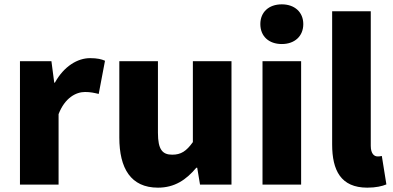

<svg xmlns="http://www.w3.org/2000/svg" viewBox="-20 -851 1811 885"><path d="M72 0H250V-325C279 -400 330 -427 372 -427C397 -427 414 -423 435 -418L464 -571C448 -578 429 -583 395 -583C338 -583 275 -546 233 -470H230L217 -569H72Z M708 14C785 14 838 -22 885 -78H889L902 0H1047V-569H869V-196C839 -154 814 -138 774 -138C729 -138 708 -161 708 -239V-569H530V-217C530 -75 583 14 708 14Z M1190 0H1368V-569H1190ZM1279 -648C1338 -648 1378 -684 1378 -740C1378 -795 1338 -831 1279 -831C1219 -831 1180 -795 1180 -740C1180 -684 1219 -648 1279 -648Z M1673 14C1713 14 1742 7 1761 -1L1740 -132C1730 -130 1726 -130 1720 -130C1706 -130 1689 -141 1689 -179V-799H1511V-185C1511 -66 1551 14 1673 14Z"/></svg>

Font: Noto Sans JP Black
Style: Regular
Weight: 900
Designer: Ryoko NISHIZUKA 西塚涼子 (kana, bopomofo & ideographs); Paul D. Hunt (Latin, Greek & Cyrillic); Sandoll Communications 산돌커뮤니
Foundry: Adobe
Version: Version 2.002;hotconv 1.0.116;makeotfexe 2.5.65601